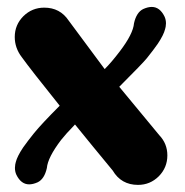

<svg xmlns="http://www.w3.org/2000/svg" viewBox="-20 -520 521 540"><path d="M427.7 -140.1Q450.7 -116.2 450.7 -83Q450.7 -48.8 426.8 -24.4Q402.3 0 368.2 0Q320.8 0 296.9 -40.5Q238.3 -111.3 190.9 -169.9Q164.1 -142.1 151.9 -126.5Q114.3 -77.1 111.8 -47.4Q105 -16.6 85.9 -7.3Q72.8 -1.5 62 -1.5Q39.1 -1.5 25.9 -28.8Q22 -37.6 22 -47.9Q22.5 -58.6 24.4 -64Q28.3 -80.1 44.9 -105Q57.6 -123 75.7 -145.5Q96.7 -171.4 147.9 -222.7Q64.9 -326.2 41.5 -358.9Q21.5 -384.8 21.5 -416Q21.5 -450.2 45.9 -474.6Q70.3 -498.5 104.5 -498.5Q148.9 -498.5 173.3 -461.9L274.4 -325.7Q293.5 -344.7 316.9 -375.5Q354.5 -424.8 356.9 -454.6Q363.8 -485.4 382.8 -494.6Q396 -500.5 406.7 -500.5Q429.7 -500.5 442.9 -473.1Q446.8 -464.4 446.8 -454.1Q446.3 -443.4 444.3 -438Q440.4 -421.9 423.8 -397Q411.6 -379.4 393.1 -356.4Q381.8 -342.3 315.4 -275.9Z"/></svg>

Font: inglobal
Style: Bold
Weight: 700
Designer: Andrey Kochetov, Denis Davydov, Evgeny Yurtaev
Foundry: inglobal.ru
Version: Version 1.00 September 25, 2014, initial release